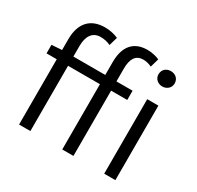

<svg xmlns="http://www.w3.org/2000/svg" viewBox="-169 -1007 1238 1205"><g transform="rotate(30 449.5 -404.5)"><path d="M420 -540H189V-616C189 -690 220 -732 276 -732C303 -732 326 -727 349 -716L367 -778C339 -791 305 -798 270 -798C163 -798 107 -731 107 -619V-540L33 -535V-473H107V0H189V-473H420V0H501V-473H618V-540H501V-633C501 -705 526 -743 580 -743C599 -743 621 -738 641 -728L659 -791C634 -802 603 -809 572 -809C469 -809 420 -743 420 -634ZM724 0H805V-540H724ZM765 -767C733 -767 707 -746 707 -711C707 -679 733 -656 765 -656C798 -656 824 -679 824 -711C824 -746 798 -767 765 -767Z"/></g></svg>

Font: Noto Sans CJK JP DemiLight
Style: Regular
Weight: 350
Designer: Ryoko NISHIZUKA (kana & ideographs); Paul D. Hunt (Latin, Greek & Cyrillic); Wenlong ZHANG (bopomofo); Sandoll Communica
Foundry: Adobe Systems Incorporated
Version: Version 1.004;PS 1.004;hotconv 1.0.82;makeotf.lib2.5.63406